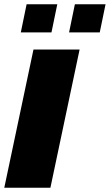

<svg xmlns="http://www.w3.org/2000/svg" viewBox="-36 -875 512 895"><path d="M61 -724 88 -855H231L204 -724ZM286 -724 313 -855H456L429 -724ZM-16 0 120 -644H335L199 0Z"/></svg>

Font: Kanit ExtraBold
Style: Italic
Weight: 800
Italic angle: -12°
Designer: Katatrad Team
Foundry: CadsonDemak
Version: Version 2.000; ttfautohint (v1.8.3)